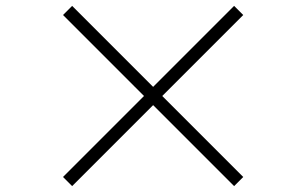

<svg xmlns="http://www.w3.org/2000/svg" viewBox="-20 -694 1040 652"><path d="M225 -62 194 -93 469 -368 194 -643 225 -674 500 -399 775 -674 806 -643 531 -368 806 -93 775 -62 500 -337Z"/></svg>

Font: Noto Serif KR ExtraLight
Style: Regular
Weight: 400
Version: Version 2.002-H1;hotconv 1.1.0;makeotfexe 2.6.0